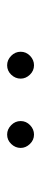

<svg xmlns="http://www.w3.org/2000/svg" viewBox="186 -822 114 525"><g transform="rotate(-90 242.5 -559.0)"><path d="M137.5 -596Q152 -596 163.2 -585Q174.5 -574 174.5 -559Q174.5 -544 163.2 -533.2Q152 -522.5 137.5 -522.5Q122.5 -522.5 111.8 -533.8Q101 -545 101 -559Q101 -573.5 111.8 -584.8Q122.5 -596 137.5 -596ZM327 -596Q341.5 -596 352.8 -585Q364 -574 364 -559Q364 -544 352.8 -533.2Q341.5 -522.5 327 -522.5Q312 -522.5 301.2 -533.8Q290.5 -545 290.5 -559Q290.5 -573.5 301.2 -584.8Q312 -596 327 -596Z"/></g></svg>

Font: League Spartan Extralight
Style: Regular
Weight: 200
Foundry: The League of Moveable Type
Version: Version 2.300; ttfautohint (v1.8.3)